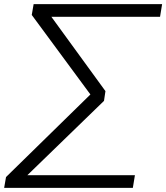

<svg xmlns="http://www.w3.org/2000/svg" viewBox="-23 -725 801 925"><path d="M-3 180 6 128 429 -286 422 -257 130 -653 139 -705H758L748 -644H205L210 -664L485 -286L478 -239L80 147L83 119H627L617 180Z"/></svg>

Font: Nunito Sans 10pt Expanded Light
Style: Italic
Weight: 300
Width: 7
Italic angle: -9°
Designer: Vernon Adams
Foundry: Vernon Adams
Version: Version 3.101;gftools[0.9.27]